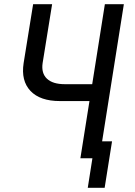

<svg xmlns="http://www.w3.org/2000/svg" viewBox="-20 -750 640 910"><path d="M361 0 404 -271H264Q170 -271 124.5 -319Q79 -367 92 -451L137 -730H227L182 -451Q175 -403 202.5 -377Q230 -351 287 -351H417L477 -730H567L464 -80H511L476 140H396L418 0Z"/></svg>

Font: JetBrains Mono NL
Style: Italic
Weight: 400
Italic angle: -9°
Monospace: yes
Designer: Philipp Nurullin, Konstantin Bulenkov
Foundry: JetBrains
Version: Version 2.305; ttfautohint (v1.8.4.7-5d5b)